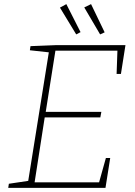

<svg xmlns="http://www.w3.org/2000/svg" viewBox="-20 -912 655 932"><path d="M128 -688 254 -693H589L567 -553H546L550 -666H249L202 -369H472L467 -342H197L148 -27H461L494 -145H515L492 0H20L23 -20L117 -34L217 -658L125 -668ZM371 -756 350 -745 271 -875 302 -892ZM488 -755 466 -745 389 -876 422 -892Z"/></svg>

Font: Bitter Pro ExtraLight
Style: Italic
Weight: 275
Italic angle: -9°
Designer: Sol Matas, and Bitter project Authors
Foundry: Sol Matas
Version: Version 1.010